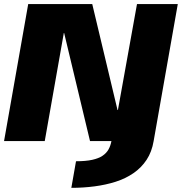

<svg xmlns="http://www.w3.org/2000/svg" viewBox="-31 -695 896 946"><path d="M320.5 230.5Q379.5 230.5 434.8 223.2Q490 216 538.8 200.5Q587.5 185 626.5 158.2Q665.5 131.5 691.2 92.5Q717 53.5 726 0L845 -675H644L550 -153H548L423.5 -675H108L-11 0H189.5L283.5 -532.5H285L412.5 0H518Q514 22.5 503.8 41Q493.5 59.5 474.2 72.5Q455 85.5 423.2 92.5Q391.5 99.5 343.5 99.5Z"/></svg>

Font: Anybody Thin ExtraBold
Style: Italic
Weight: 800
Italic angle: -10°
Version: Version 1.113;gftools[0.9.25]